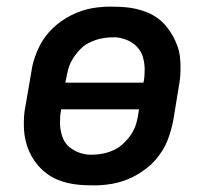

<svg xmlns="http://www.w3.org/2000/svg" viewBox="-20 -548 640 576"><path d="M255 8Q237 8 219 6.5Q201 5 183.5 1Q166 -3 150 -10Q134 -17 120.5 -27Q107 -37 95.5 -50Q84 -63 75.5 -78Q67 -93 61.5 -109.5Q56 -126 53.5 -143.5Q51 -161 51.5 -182.5Q52 -204 54 -216L74 -332Q76 -348 80.5 -363.5Q85 -379 91.5 -394.5Q98 -410 106.5 -424Q115 -438 126.5 -451Q138 -464 151.5 -475Q165 -486 179.5 -494.5Q194 -503 209.5 -509.5Q225 -516 240.5 -520Q256 -524 274.5 -526Q293 -528 304 -528H318Q336 -528 354.5 -526.5Q373 -525 390 -521Q407 -517 423.5 -510Q440 -503 453.5 -493Q467 -483 478 -470Q489 -457 497.5 -442Q506 -427 512 -410.5Q518 -394 520 -376.5Q522 -359 521.5 -337.5Q521 -316 519 -304L500 -188Q497 -172 492.5 -156.5Q488 -141 482 -125.5Q476 -110 467 -96Q458 -82 447 -69Q436 -56 422 -45Q408 -34 394 -25.5Q380 -17 364 -10.5Q348 -4 332.5 0Q317 4 298.5 6Q280 8 269 8ZM176 -300H410L411 -303Q413 -313 413.5 -322.5Q414 -332 414 -341Q414 -350 412.5 -359.5Q411 -369 408.5 -377.5Q406 -386 401.5 -393.5Q397 -401 391 -407.5Q385 -414 377.5 -419Q370 -424 362 -427.5Q354 -431 343.5 -433.5Q333 -436 327 -436H318Q309 -436 300 -435Q291 -434 281.5 -432Q272 -430 263 -426.5Q254 -423 245 -418.5Q236 -414 228.5 -407.5Q221 -401 214.5 -393.5Q208 -386 202.5 -378Q197 -370 192.5 -361Q188 -352 185 -341.5Q182 -331 181 -325ZM248 -84H256Q265 -84 274 -85Q283 -86 292.5 -88Q302 -90 311 -93.5Q320 -97 328.5 -101.5Q337 -106 344.5 -112.5Q352 -119 359 -126.5Q366 -134 371.5 -142Q377 -150 381.5 -159Q386 -168 389 -178.5Q392 -189 393 -195L397 -220H163V-217Q161 -207 160.5 -197.5Q160 -188 160 -179Q160 -170 161.5 -160.5Q163 -151 165.5 -142.5Q168 -134 172 -126.5Q176 -119 182 -112.5Q188 -106 196 -101Q204 -96 211.5 -92.5Q219 -89 230 -86.5Q241 -84 248 -84Z"/></svg>

Font: Iosevka Aile Semibold Oblique
Style: Regular
Weight: 600
Italic angle: -9°
Designer: Belleve Invis
Foundry: Belleve Invis
Version: Version 31.1.0; ttfautohint (v1.8.4)